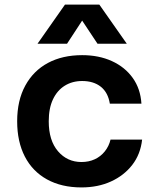

<svg xmlns="http://www.w3.org/2000/svg" viewBox="-20 -807 690 839"><path d="M336 12Q249 12 185.5 -23Q122 -58 88.5 -123Q55 -188 55 -277Q55 -368 90.5 -433Q126 -498 189.5 -532Q253 -566 339 -566Q412 -566 469 -540Q526 -514 560 -466.5Q594 -419 598 -354H460Q452 -403 420.5 -428Q389 -453 339 -453Q296 -453 263 -432.5Q230 -412 211.5 -373Q193 -334 193 -277Q193 -193 233.5 -146Q274 -99 336 -99Q368 -99 394 -111Q420 -123 438 -145.5Q456 -168 463 -197H601Q594 -133 558 -86.5Q522 -40 465 -14Q408 12 336 12ZM144 -616 264 -787H414L534 -616H406L339 -717L273 -616Z"/></svg>

Font: Azeret Mono Thin SemiBold
Style: Regular
Weight: 600
Version: Version 1.002